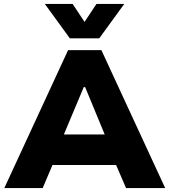

<svg xmlns="http://www.w3.org/2000/svg" viewBox="-20 -961 866 981"><path d="M2 0 328 -705H498L824 0H624L541 -193L617 -118H204L280 -193L198 0ZM408 -516 290 -235 265 -274H557L531 -235L415 -516ZM337 -765 209 -941H351L412 -849L473 -941H615L487 -765Z"/></svg>

Font: Nunito Sans 6pt Black
Style: Regular
Weight: 900
Version: Version 3.101;gftools[0.9.27]